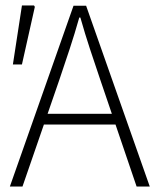

<svg xmlns="http://www.w3.org/2000/svg" viewBox="-20 -680 574 700"><path d="M16 0 248 -659H294L526 0H478L346 -388Q326 -447 308 -501.5Q290 -556 273 -616H269Q252 -556 234 -501.5Q216 -447 196 -388L62 0ZM122 -226V-265H417V-226ZM27 -445 60 -660H104L107 -655L60 -445Z"/></svg>

Font: Source Sans 3 Light
Style: Regular
Weight: 300
Designer: Paul D. Hunt
Foundry: Adobe
Version: Version 3.052;hotconv 1.1.0;makeotfexe 2.6.0